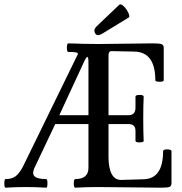

<svg xmlns="http://www.w3.org/2000/svg" viewBox="-22 -867 844 890"><path d="M434 -704Q421 -704 416.5 -718Q412 -732 427 -746L531 -845Q538 -851 551.5 -838Q565 -825 573 -807.5Q581 -790 575 -786L452 -711Q440 -704 434 -704ZM4 3Q-2 3 -2 -17Q-2 -37 4 -37Q34 -37 51 -50.5Q68 -64 84 -94L337 -612Q339 -615 339 -617Q339 -619 337.5 -621Q336 -623 333 -623.5Q330 -624 324 -625Q318 -626 311.5 -626Q305 -626 295 -626Q288 -626 288 -646Q288 -666 295 -666Q378 -663 434 -663Q476 -663 560.5 -664.5Q645 -666 687 -666Q718 -666 727.5 -662Q737 -658 737 -645V-495Q737 -488 717.5 -488Q698 -488 698 -495Q698 -627 599 -628L495 -630Q481 -630 481 -611V-333H573Q606 -333 606 -367V-419Q606 -427 625 -427Q644 -427 644 -419Q642 -378 642 -317Q642 -255 644 -214Q644 -207 625 -207Q606 -207 606 -214V-261Q606 -292 573 -292H481V-140Q481 -88 496 -60Q511 -32 541 -33L642 -36Q734 -37 734 -166Q734 -175 753.5 -174.5Q773 -174 773 -166V-19Q773 -5 764.5 -1Q756 3 727 3Q678 3 580 1.5Q482 0 432 0Q378 0 327 3Q320 3 320 -17Q320 -37 327 -37Q388 -37 388 -89V-292H234L136 -85Q126 -60 139.5 -48.5Q153 -37 192 -37Q198 -37 198 -17Q198 3 192 3Q144 0 98 0Q50 0 4 3ZM253 -333H388V-579Q388 -594 386 -599.5Q384 -605 380.5 -602Q377 -599 371 -588Z"/></svg>

Font: Junicode Cond Medium
Style: Regular
Weight: 500
Width: 3
Designer: Peter S. Baker
Version: Version 2.201